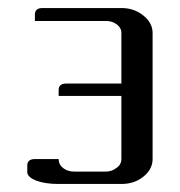

<svg xmlns="http://www.w3.org/2000/svg" viewBox="-20 -458 448 478"><path d="M47.9 -29.8V-45.9Q47.9 -62 66.9 -62H126Q126 -48.3 137.2 -39.6Q148.4 -30.8 165 -30.8H243.2Q258.3 -30.8 270 -40Q282.2 -48.3 282.2 -62V-219.2H126V-233.9Q126 -250 145 -250H282.2V-376Q282.2 -388.7 270.5 -397.5Q259.3 -405.8 243.2 -405.8H66.9V-421.9Q66.9 -438 85.9 -438H282.2Q314 -438 336.9 -419.4Q359.9 -400.9 359.9 -376V-62Q359.9 -36.6 336.9 -18.1Q314.5 0 282.2 0H126Q91.8 0 70.3 -8.3Q47.9 -17.1 47.9 -29.8Z"/></svg>

Font: Hhenum
Style: Regular
Weight: 400
Designer: T. Christopher White
Version: Version 1.0